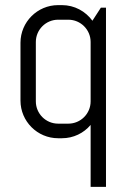

<svg xmlns="http://www.w3.org/2000/svg" viewBox="-20 -530 494 750"><path d="M394 200V-500H374L341 -449C314 -486 271 -510 222 -510H207C126 -510 60 -444 60 -363V-137C60 -56 126 10 207 10H222C267 10 307 -10 334 -42V200ZM334 -134C334 -86 295 -47 247 -47H207C159 -47 120 -86 120 -134V-366C120 -414 159 -453 207 -453H247C295 -453 334 -414 334 -366Z"/></svg>

Font: Abel
Style: Regular
Weight: 400
Designer: Matthew Desmond
Foundry: Matthew Desmond
Version: Version 1.002